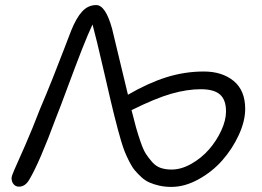

<svg xmlns="http://www.w3.org/2000/svg" viewBox="-20 -732 1038 762"><path d="M660.2 9.8Q634.8 9.8 612.8 4.9Q590.8 0 573.5 -7.6Q556.2 -15.1 541 -29.1Q525.9 -43 514.9 -56.2Q503.9 -69.3 493.2 -90.6Q482.4 -111.8 475.6 -128.7Q468.8 -145.5 460.7 -172.4Q452.6 -199.2 447.8 -218.3Q442.9 -237.3 435.1 -267.6Q434.1 -272 433.3 -274.4Q432.6 -276.9 431.9 -280.5Q431.2 -284.2 430.2 -287.1Q424.8 -307.6 392.8 -446.8Q360.8 -585.9 347.2 -634.8Q330.1 -599.1 304.9 -534.9Q279.8 -470.7 249 -387.5Q218.3 -304.2 202.1 -264.2Q136.7 -86.9 96.2 -19Q80.1 8.8 55.2 8.8Q42 8.8 33.9 -1Q25.9 -10.7 25.9 -24.9Q25.9 -33.7 37.8 -60.1Q49.8 -86.4 79.1 -153.3Q108.4 -220.2 138.2 -297.9Q164.6 -359.9 189.2 -421.6Q213.9 -483.4 234.9 -538.8Q255.9 -594.2 262.2 -609.9Q282.7 -661.1 306.2 -686.5Q329.6 -711.9 361.8 -711.9Q398.9 -711.9 424.8 -618.2Q468.3 -439 487.8 -356Q567.4 -402.3 640.1 -425.3Q712.9 -448.2 789.1 -448.2Q861.8 -448.2 907.5 -410.6Q953.1 -373 953.1 -299.8Q953.1 -251.5 927.7 -196.3Q902.3 -141.1 862.3 -95.7Q822.3 -50.3 767.8 -20.3Q713.4 9.8 660.2 9.8ZM776.9 -377.9Q722.7 -377.9 660.2 -360.1Q597.7 -342.3 502 -294.9Q513.7 -249 520 -225.8Q526.4 -202.6 537.6 -169.9Q548.8 -137.2 559.1 -121.3Q569.3 -105.5 584.2 -88.6Q599.1 -71.8 618.2 -65.4Q637.2 -59.1 661.1 -59.1Q699.2 -59.1 739.3 -81.8Q779.3 -104.5 809.1 -138.4Q838.9 -172.4 857.9 -213.4Q877 -254.4 877 -290Q877 -335.9 853 -356.9Q829.1 -377.9 776.9 -377.9Z"/></svg>

Font: Shantell Sans Normal
Style: Regular
Weight: 300
Designer: Stephen Nixon, Anya Danilova, Shantell Martin
Foundry: Arrow Type
Version: Version 1.006;[559af2be0]